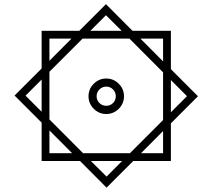

<svg xmlns="http://www.w3.org/2000/svg" viewBox="-20 -739 1012 914"><path d="M360.8 27.3H178.2V-155.3L49.3 -284.2L178.2 -413.1V-592.3H357.4L484.4 -719.2L610.8 -592.3H793.5V-409.7L922.4 -280.8L793.5 -151.9V27.3H614.3L487.3 154.3ZM410.2 -592.3H559.1L484.4 -666.5ZM756.3 -446.8V-555.2H648.4ZM215.3 -449.7 320.3 -555.2H215.3ZM215.3 -397.5V-170.4L375.5 -9.8H598.6L756.3 -167.5V-394.5L596.2 -555.2H373ZM401.4 -280.8Q401.4 -315.4 426.3 -340.3Q451.2 -365.2 485.8 -365.2Q520.5 -365.2 545.4 -340.3Q570.3 -315.4 570.3 -280.8Q570.3 -246.1 545.4 -221.2Q520.5 -196.3 485.8 -196.3Q451.2 -196.3 426.3 -221.2Q401.4 -246.1 401.4 -280.8ZM178.2 -360.4 101.6 -283.7 178.2 -207ZM793.5 -357.9V-204.6L870.1 -281.2ZM439.9 -280.8Q439.9 -261.7 453.4 -248.5Q466.8 -235.4 485.8 -235.4Q504.9 -235.4 518.1 -248.5Q531.2 -261.7 531.2 -280.8Q531.2 -299.8 518.1 -313.2Q504.9 -326.7 485.8 -326.7Q466.8 -326.7 453.4 -313.2Q439.9 -299.8 439.9 -280.8ZM215.3 -118.2V-9.8H323.2ZM651.4 -9.8H756.3V-115.2ZM561.5 27.3H412.6L487.3 101.6Z"/></svg>

Font: Vazir FD-WOL
Style: Bold-FD-WOL
Weight: 700
Designer: Saber Rastikerdar
Foundry: Saber Rastikerdar
Version: Version 30.1.0